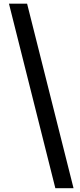

<svg xmlns="http://www.w3.org/2000/svg" viewBox="-20 -826 427 1028"><path d="M276.3 181.5 28 -806.2H125.1L373.7 181.5Z"/></svg>

Font: Noto Sans KR Thin
Style: Regular
Weight: 100
Designer: Ryoko NISHIZUKA 西塚涼子 (kana, bopomofo & ideographs); Paul D. Hunt (Latin, Greek & Cyrillic); Sandoll Communications 산돌커뮤니
Foundry: Adobe
Version: Version 2.004-H2;hotconv 1.0.118;makeotfexe 2.5.65603